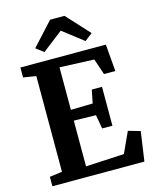

<svg xmlns="http://www.w3.org/2000/svg" viewBox="-140 -1068 931 1160"><g transform="rotate(-15 326.0 -488.0)"><path d="M119 -69.5V-668L39.5 -681V-743H574L588 -574H517L483.5 -674L268 -683V-417L405 -420L421.5 -502.5H485.5V-259.5H421.5L406 -346.5L268 -349.5V-63.5L508 -76L567.5 -205.5L642.5 -184L616 0H40.5V-59ZM204 -795.5 156 -832 287.5 -975.5H377.5L509 -832.5L461 -795.5L332.5 -895Z"/></g></svg>

Font: Merriweather 20pt
Style: Bold
Weight: 700
Version: Version 2.100